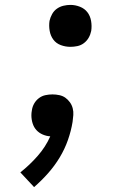

<svg xmlns="http://www.w3.org/2000/svg" viewBox="-20 -548 540 783"><path d="M119 215 63 155Q101 125 133.5 88Q166 51 185 8Q169 7 154 0.5Q139 -6 128.5 -17.5Q118 -29 113 -45Q108 -61 108 -78Q108 -83 108.5 -88Q109 -93 110 -98Q112 -113 119.5 -126Q127 -139 139 -148Q151 -157 165.5 -160Q180 -163 194 -163Q208 -163 222 -160Q236 -157 246.5 -149.5Q257 -142 265 -131Q273 -120 276.5 -106.5Q280 -93 279 -79Q278 -65 276 -51Q270 -14 257 23Q244 60 223.5 94Q203 128 176.5 158Q150 188 119 215ZM267 -357Q247 -357 228 -364Q209 -371 197.5 -386.5Q186 -402 182.5 -422.5Q179 -443 182 -463Q185 -477 192.5 -490.5Q200 -504 212 -512.5Q224 -521 238.5 -524.5Q253 -528 267 -528Q287 -528 306 -520.5Q325 -513 336.5 -498Q348 -483 351.5 -462.5Q355 -442 352 -422Q349 -407 341.5 -394Q334 -381 322 -372Q310 -363 295.5 -360Q281 -357 267 -357Z"/></svg>

Font: Iosevka Aile Medium
Style: Italic
Weight: 500
Italic angle: -9°
Designer: Belleve Invis
Foundry: Belleve Invis
Version: Version 31.1.0; ttfautohint (v1.8.4)